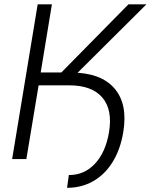

<svg xmlns="http://www.w3.org/2000/svg" viewBox="-20 -748 708 903"><path d="M195.3 -346.7 205.1 -406.7H314.9Q453.1 -406.7 517.6 -333Q582 -259.3 559.6 -125.5Q545.9 -44.4 509.5 14.2Q473.1 72.8 418.5 104Q363.8 135.3 295.4 135.3L303.7 75.2Q376.5 75.7 426.8 21.7Q477.1 -32.2 492.7 -126.5Q510.3 -231.9 461.2 -289.3Q412.1 -346.7 305.2 -346.7ZM37.1 0 157.2 -727.5H224.1L171.4 -407.2H268.6L584 -727.5H668.5L285.6 -346.7H161.6L104 0Z"/></svg>

Font: Inter 28pt Light
Style: Italic
Weight: 300
Italic angle: -9.3988°
Designer: Rasmus Andersson
Foundry: rsms
Version: Version 4.001;git-66647c0bb